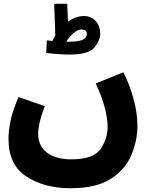

<svg xmlns="http://www.w3.org/2000/svg" viewBox="-20 -766 800 1017"><path d="M25 -31Q25 108 120.5 169.5Q216 231 353 231Q492 231 569 180Q646 129 677 52.5Q708 -24 708 -99Q708 -170 685.5 -249Q663 -328 633 -383L487 -324Q520 -253 535 -195.5Q550 -138 550 -94Q550 -32 513 23Q476 78 357 78Q276 78 229 42.5Q182 7 182 -58Q182 -110 217 -204L78 -252Q44 -172 34.5 -120Q25 -68 25 -31ZM511 -588Q511 -627 487.5 -654Q464 -681 423 -681Q382 -681 340 -651L336 -746H267L273 -577Q265 -564 258 -549Q241 -550 228 -552L225 -485Q241 -483 280.5 -480Q320 -477 348 -477Q451 -477 481 -515.5Q511 -554 511 -588ZM412 -610Q440 -610 440 -584Q440 -569 420.5 -557Q401 -545 340 -545Q335 -545 331 -545Q345 -568 368 -589Q391 -610 412 -610Z"/></svg>

Font: Noto Sans Arabic Extra
Style: Regular
Weight: 800
Designer: Nadine Chahine - Monotype Design Team
Foundry: Monotype Imaging Inc.
Version: Version 1.902